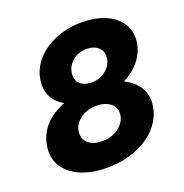

<svg xmlns="http://www.w3.org/2000/svg" viewBox="-130 -829 915 957"><g transform="rotate(-20 327.5 -350.5)"><path d="M629 -518Q632 -535 632 -550Q632 -597 604 -634Q576 -671 524.5 -692Q473 -713 406 -713Q332 -713 269 -688Q206 -663 165.5 -618.5Q125 -574 115 -519Q112 -501 112 -486Q112 -407 186 -364Q53 -312 33 -194Q30 -179 30 -163Q30 -111 61 -71.5Q92 -32 148 -10Q204 12 278 12Q359 12 428 -14Q497 -40 541 -87Q585 -134 596 -195Q599 -212 599 -226Q599 -271 573.5 -306.5Q548 -342 503 -364Q552 -388 585.5 -427.5Q619 -467 629 -518ZM272 -479Q272 -520 303.5 -550Q335 -580 383 -580Q420 -580 442 -561Q464 -542 464 -513Q464 -474 431 -444Q398 -414 353 -414Q314 -414 293 -431.5Q272 -449 272 -479ZM205 -194Q205 -238 242 -267.5Q279 -297 333 -297Q376 -297 403 -276.5Q430 -256 430 -224Q430 -198 413.5 -174Q397 -150 368 -135.5Q339 -121 301 -121Q256 -121 230.5 -141Q205 -161 205 -194Z"/></g></svg>

Font: Geom ExtraBold
Style: Bold Italic
Weight: 800
Italic angle: -10°
Version: Version 1.102